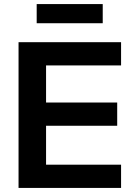

<svg xmlns="http://www.w3.org/2000/svg" viewBox="-20 -922 659 942"><path d="M574 0H71V-715H574V-601H206V-114H574ZM555 -305H196V-419H555ZM484 -808H160V-902H484Z"/></svg>

Font: Wix Madefor Display
Style: Bold
Weight: 700
Designer: Dalton Maag Ltd
Foundry: Dalton Maag Ltd
Version: Version 3.100